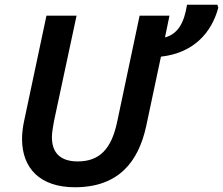

<svg xmlns="http://www.w3.org/2000/svg" viewBox="-20 -780 941 810"><path d="M296 10C478 10 564 -95 597 -249L659 -541C794 -556 872 -639 901 -748L897 -760H769C757 -684 731 -637 676 -622L695 -714H569L473 -260C449 -153 401 -99 308 -99C233 -99 199 -137 199 -201C199 -219 203 -243 208 -270L303 -714H176L82 -271C76 -244 73 -216 73 -194C73 -70 149 10 296 10Z"/></svg>

Font: Noto Sans SemiBold
Style: Italic
Weight: 600
Italic angle: -12°
Designer: Monotype Design Team
Foundry: Monotype Imaging Inc.
Version: Version 2.013